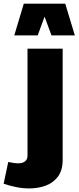

<svg xmlns="http://www.w3.org/2000/svg" viewBox="-103 -823 432 1056"><path d="M308.6 -628.4H180.2L142.1 -731.4L104.5 -628.4H-24.4L27.8 -802.7H255.9ZM-83 187.5 -57.6 67.9Q-44.9 70.8 -29.5 73Q-14.2 75.2 -2 75.2Q20.5 75.2 34.4 64.7Q48.3 54.2 48.3 32.7V-555.2H241.7V55.7Q241.7 112.8 216.3 147.5Q190.9 182.1 148.9 197.8Q106.9 213.4 57.1 213.4Q21 213.4 -15.1 205.8Q-51.3 198.2 -83 187.5Z"/></svg>

Font: Estedad-FD Black
Style: Regular
Weight: 900
Designer: Amin Abedi
Version: Version 7.3